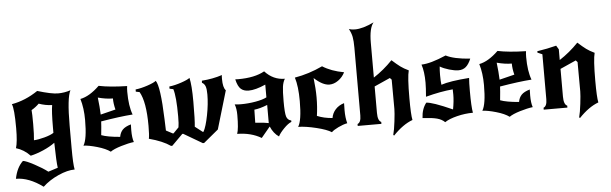

<svg xmlns="http://www.w3.org/2000/svg" viewBox="-58 -1009 4731 1486"><g transform="rotate(-5 2307.0 -265.5)"><path d="M468 -197V-24Q468 103 477 145Q421 145 349.5 177Q278 209 227 257Q118 177 18 177Q35 90 84 44Q107 46 170 79.5Q233 113 273 144L348 120Q341 78 338 -75Q300 -47 247 -24Q194 -1 148 9Q100 -41 39 -59Q54 -106 54 -213Q54 -366 37 -401Q144 -420 241 -486Q350 -453 400 -453Q450 -453 498 -469Q468 -413 468 -197ZM244 -387Q218 -361 185 -342Q188 -314 188 -233Q188 -152 183 -108Q219 -110 266.5 -123Q314 -136 338 -152V-192Q338 -318 347 -367Q294 -369 244 -387Z M768 32Q733 6 667 -13Q601 -32 561 -33Q591 -81 591 -230Q591 -322 569 -395Q641 -409 718 -484Q804 -466 938 -463Q935 -445 935 -418Q935 -308 961 -240Q862 -233 714 -208Q713 -179 705 -102Q752 -84 850 -76Q856 -110 876 -131Q896 -152 941 -165Q940 -149 940 -119Q940 -60 952 -27Q910 -22 852 -4.5Q794 13 768 32ZM704 -394Q713 -321 715 -261L832 -290Q820 -336 820 -377Q767 -377 704 -394Z M1493 28H1483Q1447 6 1338 -57H1331L1246 28H1236Q1176 -14 1070 -42Q1076 -68 1076 -142Q1076 -329 1030 -408L1001 -414V-431Q1044 -436 1094.5 -453Q1145 -470 1162 -484Q1195 -440 1204 -181L1207 -94L1258 -67H1264L1306 -110Q1311 -136 1311 -194Q1311 -350 1292 -408L1263 -414V-431Q1306 -436 1356.5 -453Q1407 -470 1424 -484Q1438 -427 1438 -298Q1438 -152 1432 -104L1490 -59H1496Q1517 -97 1534 -184Q1551 -271 1551 -344Q1551 -386 1543.5 -407Q1536 -428 1517 -438L1518 -454Q1603 -460 1676 -484Q1674 -480 1674 -454Q1674 -386 1696 -364L1608 -67Z M1903 -195 1901 -94Q1975 -89 2005 -82V-223Q1948 -200 1903 -195ZM2159 -413Q2144 -389 2139 -353Q2134 -317 2134 -241Q2134 -149 2143 -121Q2152 -93 2180 -87V-76Q2154 -66 2120.5 -31.5Q2087 3 2075 28Q2034 1 2010 -55L1941 28Q1862 -19 1754 -20Q1768 -58 1768 -165Q1768 -216 1755 -249Q1777 -246 1803 -246Q1860 -246 1917 -256Q1974 -266 2004 -282V-381Q1925 -346 1872 -346Q1835 -346 1812 -366Q1789 -386 1776 -442Q1779 -442 1784.5 -441.5Q1790 -441 1799 -441Q1928 -441 2004 -484Q2069 -413 2159 -413Z M2486 31Q2451 8 2369.5 -12Q2288 -32 2229 -33Q2259 -80 2259 -231Q2259 -346 2237 -415Q2348 -434 2454 -484Q2521 -441 2620 -423Q2601 -385 2567.5 -361.5Q2534 -338 2499 -338Q2447 -338 2381 -399Q2391 -316 2391 -248Q2391 -173 2381 -105Q2433 -83 2500 -78Q2506 -116 2532 -144.5Q2558 -173 2599 -185Q2598 -174 2598 -129Q2598 -72 2610 -28Q2578 -22 2539.5 -3.5Q2501 15 2486 31Z M2963 99 2957 93Q2967 57 2975 -10.5Q2983 -78 2983 -106Q2983 -144 2982.5 -220Q2982 -296 2982 -334L2969 -348L2846 -293V-88Q2846 -26 2873 -15V0H2689V-15Q2716 -25 2716 -79V-605Q2716 -658 2710 -689.5Q2704 -721 2686 -753Q2707 -746 2733 -746Q2794 -746 2881 -788Q2846 -747 2846 -632V-362Q2925 -413 2993 -484Q3032 -449 3057 -430.5Q3082 -412 3120 -394Q3106 -344 3106 -179Q3106 -50 3115 -9Q3039 19 2963 99Z M3361 -403Q3358 -371 3358 -337Q3358 -289 3362 -261Q3430 -284 3580 -295Q3577 -260 3577 -193Q3577 -70 3586 -24Q3525 -24 3462.5 -8.5Q3400 7 3366 30Q3343 7 3305.5 -3Q3268 -13 3194 -17Q3197 -87 3233 -133Q3278 -133 3435 -63Q3447 -126 3447 -177Q3447 -209 3446 -218Q3352 -210 3235 -179Q3241 -247 3241 -288Q3241 -374 3222 -430Q3291 -431 3414 -484Q3475 -452 3602 -443Q3584 -400 3561 -380.5Q3538 -361 3504 -361Q3474 -361 3431.5 -373.5Q3389 -386 3361 -403Z M3867 32Q3832 6 3766 -13Q3700 -32 3660 -33Q3690 -81 3690 -230Q3690 -322 3668 -395Q3740 -409 3817 -484Q3903 -466 4037 -463Q4034 -445 4034 -418Q4034 -308 4060 -240Q3961 -233 3813 -208Q3812 -179 3804 -102Q3851 -84 3949 -76Q3955 -110 3975 -131Q3995 -152 4040 -165Q4039 -149 4039 -119Q4039 -60 4051 -27Q4009 -22 3951 -4.5Q3893 13 3867 32ZM3803 -394Q3812 -321 3814 -261L3931 -290Q3919 -336 3919 -377Q3866 -377 3803 -394Z M4291 -455V-372Q4370 -423 4438 -494Q4477 -459 4502 -440.5Q4527 -422 4565 -404Q4551 -354 4551 -189Q4551 -60 4560 -19Q4484 9 4408 89L4402 83Q4412 47 4420 -20.5Q4428 -88 4428 -116Q4428 -154 4427.5 -230Q4427 -306 4427 -344L4414 -358L4291 -303V-88Q4291 -26 4318 -15V0H4134V-15Q4161 -25 4161 -79V-428L4124 -444V-455Q4204 -467 4273 -485Z"/></g></svg>

Font: NewRocker
Style: Regular
Weight: 400
Designer: Pablo Impallari, Brenda Gallo, Rodrigo Fuenzalida
Foundry: Pablo Impallari, Brenda Gallo, Rodrigo Fuenzalida
Version: Version 1.000